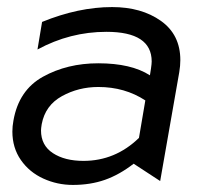

<svg xmlns="http://www.w3.org/2000/svg" viewBox="-20 -512 588 543"><path d="M216 -57Q163 -57 129.5 -79Q96 -101 96 -143Q96 -149 98 -161Q108 -214 155 -240Q202 -266 258 -266Q333 -266 391 -228L373 -122Q306 -57 216 -57ZM490 -342Q490 -414 435 -453Q380 -492 297 -492Q202 -492 99 -450L86 -372Q178 -422 281 -422Q409 -422 409 -338Q409 -332 407 -318L404 -299Q351 -333 258 -333Q170 -333 101.5 -295Q33 -257 18 -171Q15 -155 15 -140Q15 -94 39 -59.5Q63 -25 102.5 -7Q142 11 186 11Q236 11 277 -3.5Q318 -18 358 -49L433 0L487 -308Q490 -326 490 -342Z"/></svg>

Font: Geom Light
Style: Italic
Weight: 300
Italic angle: -10°
Version: Version 1.102